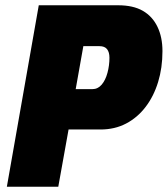

<svg xmlns="http://www.w3.org/2000/svg" viewBox="-20 -708 636 728"><path d="M6 0 127 -688H428Q485 -688 521.5 -667Q558 -646 577 -606.5Q596 -567 596 -514Q596 -451 579.5 -397Q563 -343 532 -302.5Q501 -262 458 -239.5Q415 -217 361 -217H240L201 0ZM267 -370H330Q351 -370 365.5 -387Q380 -404 387.5 -432Q395 -460 395 -489Q395 -510 386 -521.5Q377 -533 357 -533H296Z"/></svg>

Font: Archivo Condensed Black
Style: Italic
Weight: 900
Width: 3
Italic angle: -10°
Designer: Hector Gatti
Foundry: Omnibus-Type
Version: Version 2.001